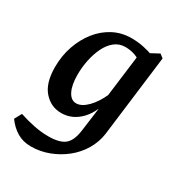

<svg xmlns="http://www.w3.org/2000/svg" viewBox="-160 -530 762 823"><g transform="rotate(30 220.5 -118.5)"><path d="M113 193Q74 193 44 175Q14 157 -8 126L11 91Q47 103 84 110.5Q121 118 156 118Q212 118 237 97.5Q262 77 269 25L288 -117V-144L319 -389L396 -430L414 -416L364 -14Q358 29 335.5 67Q313 105 278 133Q243 161 200.5 177Q158 193 113 193ZM154 4Q103 4 68 -35.5Q33 -75 33 -154Q33 -210 50 -259Q67 -308 97 -345.5Q127 -383 167.5 -404Q208 -425 256 -425Q287 -425 316 -419Q345 -413 368 -404L342 -346Q323 -363 300.5 -371Q278 -379 252 -379Q222 -379 199.5 -361Q177 -343 162.5 -313Q148 -283 140.5 -247Q133 -211 133 -174Q133 -123 148 -93.5Q163 -64 189 -64Q215 -64 243.5 -92.5Q272 -121 293 -169L306 -162Q289 -79 248.5 -37.5Q208 4 154 4Z"/></g></svg>

Font: Yrsa Medium
Style: Italic
Weight: 500
Italic angle: -7.10001°
Designer: Anna Giedrys (Yrsa+Rasa design), David Brezina (Yrsa art-direction, Rasa art-direction, design)
Foundry: Rosetta Type Foundry
Version: Version 2.004